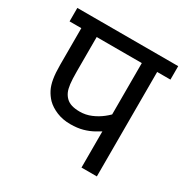

<svg xmlns="http://www.w3.org/2000/svg" viewBox="-145 -750 858 877"><g transform="rotate(30 284.0 -311.0)"><path d="M479 -551V0H398V-227L417 -203Q396 -189 372 -175.5Q348 -162 319.5 -154Q291 -146 254 -146Q214 -146 181.5 -159.5Q149 -173 128 -194Q111 -212 100 -233.5Q89 -255 84 -285Q79 -315 79 -358V-551H17V-622H549V-551ZM398 -551H160V-369Q160 -328 163 -304Q166 -280 172.5 -265.5Q179 -251 190 -240Q202 -228 220 -222.5Q238 -217 263 -217Q294 -217 322.5 -229Q351 -241 374.5 -259.5Q398 -278 414 -298L398 -246Z"/></g></svg>

Font: hingu115
Style: Book
Weight: 400
Designer: Jelle Bosma - Monotype Design Team
Foundry: Monotype Imaging Inc.
Version: Version 2.003